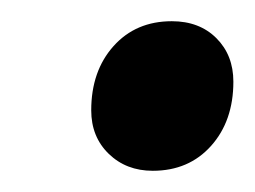

<svg xmlns="http://www.w3.org/2000/svg" viewBox="-20 -434 240 181"><path d="M124 -273Q99 -273 82.5 -289Q66 -305 66 -330Q66 -367 87 -390.5Q108 -414 142 -414Q168 -414 184 -398Q200 -382 200 -357Q200 -320 179 -296.5Q158 -273 124 -273Z"/></svg>

Font: Platypi Light
Style: Italic
Weight: 300
Italic angle: -13°
Designer: David Sargent
Foundry: Bolt Cutter Type
Version: Version 1.200